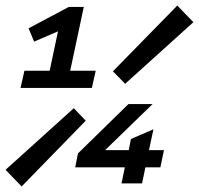

<svg xmlns="http://www.w3.org/2000/svg" viewBox="-32 -661 717 692"><path d="M42 -344 56 -406H147L177 -548L91 -511L71 -559L216 -636H270L221 -406H313L299 -344ZM419 -359 375 -404 607 -641 665 -581ZM46 11 -12 -49 234 -271 277 -226ZM406 0 418 -58H239L249 -108L431 -286H518L347 -120H432L440 -160L521 -195L505 -120H559L546 -58H492L480 0Z"/></svg>

Font: Sometype Mono
Style: Bold Italic
Weight: 700
Italic angle: -12°
Monospace: yes
Designer: Ryoichi Tsunekawa
Foundry: Dharma Type
Version: Version 1.000; ttfautohint (v1.8.3)